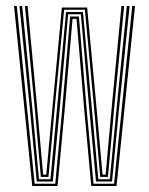

<svg xmlns="http://www.w3.org/2000/svg" viewBox="-20 -620 497 640"><path d="M87.5 0 26.8 -600H36L95.5 -7.5H164.2L187 -252.5L213.8 -564.8H243L269.2 -251.8L291.8 -7.5H360.2L420.8 -600H430L368.5 0H284.2L261.2 -249.8L235 -557.2H221.8L195.2 -250L171.8 0ZM102.5 -15 80 -252.8 44.8 -600H54L87.8 -258L110 -22.5H148.2L170.2 -259.5L200.2 -580H256.5L286 -259L307.8 -22.5H346L368.2 -255.2L402.8 -600H412L376 -250L353.5 -15H300L277.8 -254L249.5 -572.5H207.2L178.8 -254.5L156 -15ZM116.2 -30.2 95.5 -263.2 63 -600H72L103 -270.8L123.8 -37.8H134.2L155.8 -271.8L186.2 -595H270.5L300.8 -271.5L321.8 -37.8H332L353 -269L384.8 -600H393.8L360.8 -261.2L339.8 -30.2H314.2L293.2 -264.2L263 -587.5H193.8L162.8 -264.5L141.5 -30.2Z"/></svg>

Font: Big Shoulders Inline Display Thin Light
Style: Regular
Weight: 300
Version: Version 2.002